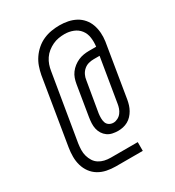

<svg xmlns="http://www.w3.org/2000/svg" viewBox="-203 -891 1006 1103"><g transform="rotate(-30 300.0 -340.0)"><path d="M417 92H238Q208 92 179 86Q150 80 126 65.5Q102 51 85.5 28.5Q69 6 61 -21.5Q53 -49 53 -79Q53 -109 58 -139L130 -577Q135 -603 144 -629Q153 -655 169 -678.5Q185 -702 207 -721Q229 -740 255 -751.5Q281 -763 308.5 -767.5Q336 -772 362 -772Q391 -772 418 -766.5Q445 -761 468.5 -748.5Q492 -736 509.5 -715.5Q527 -695 536 -669.5Q545 -644 547 -616Q549 -588 545 -560L487 -207Q484 -190 479 -174Q474 -158 465.5 -143Q457 -128 445 -115Q433 -102 417.5 -93.5Q402 -85 385.5 -81.5Q369 -78 353 -78Q334 -78 315.5 -82Q297 -86 282.5 -96.5Q268 -107 258.5 -122Q249 -137 245 -155Q241 -173 242 -192Q243 -211 246 -230L279 -431Q282 -449 288 -466.5Q294 -484 305.5 -499.5Q317 -515 332.5 -527Q348 -539 365 -546.5Q382 -554 400 -557Q418 -560 436 -560H484Q488 -590 484 -619.5Q480 -649 463 -671Q446 -693 419 -703.5Q392 -714 362 -714Q342 -714 322 -710.5Q302 -707 283 -698Q264 -689 247 -675.5Q230 -662 218 -644Q206 -626 199.5 -607Q193 -588 190 -568L117 -130Q114 -109 113.5 -88.5Q113 -68 118.5 -48.5Q124 -29 134.5 -12.5Q145 4 161.5 14.5Q178 25 197.5 29.5Q217 34 238 34H417ZM353 -132Q367 -132 381.5 -139.5Q396 -147 405.5 -159.5Q415 -172 420 -186.5Q425 -201 427 -215L475 -505H436Q419 -505 402 -500.5Q385 -496 371 -484Q357 -472 349 -455.5Q341 -439 339 -422L305 -221Q303 -206 303 -190.5Q303 -175 307.5 -161.5Q312 -148 324.5 -140Q337 -132 353 -132Z"/></g></svg>

Font: Iosevka Light Extended
Style: Italic
Weight: 300
Width: 7
Italic angle: -9°
Monospace: yes
Designer: Belleve Invis
Foundry: Belleve Invis
Version: Version 32.5.0; ttfautohint (v1.8.4)